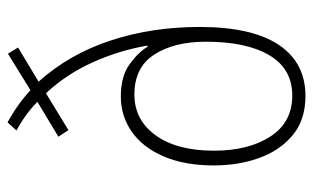

<svg xmlns="http://www.w3.org/2000/svg" viewBox="-176 -622 808 495"><g transform="rotate(-90 227.5 -374.0)"><path d="M160 -758Q206 -733 243 -699L337 -757L353 -731L265 -678Q336 -599 371 -492.5Q406 -386 406 -263Q406 -128 360 -59Q314 10 228 10Q167 10 127.5 -22.5Q88 -55 68.5 -108.5Q49 -162 49 -226Q49 -301 72 -355Q95 -409 135.5 -437.5Q176 -466 227 -466Q278 -466 309 -444Q340 -422 355 -397H358Q346 -469 315 -538Q284 -607 235 -659L140 -601L123 -627L213 -681Q197 -697 177.5 -711Q158 -725 139 -735ZM232 -431Q166 -431 126.5 -376Q87 -321 87 -226Q87 -137 123.5 -80.5Q160 -24 229 -24Q298 -24 333 -83Q368 -142 368 -247Q368 -328 335 -379.5Q302 -431 232 -431Z"/></g></svg>

Font: Noto Sans Sinhala Condensed ExtraLight
Style: Regular
Weight: 200
Width: 3
Designer: Jelle Bosma - Monotype Design Team
Foundry: Monotype Imaging Inc.
Version: Version 2.006; ttfautohint (v1.8.4.7-5d5b)